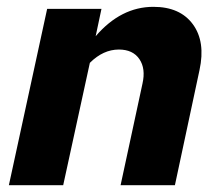

<svg xmlns="http://www.w3.org/2000/svg" viewBox="-20 -542 646 562"><path d="M6 0 118 -516H277L260 -436Q334 -522 429 -522Q507 -522 544.5 -471Q582 -420 564 -337L492 0H333L397 -297Q407 -341 388 -369Q369 -397 328 -397Q282 -397 243 -358L165 0Z"/></svg>

Font: Red Hat Text
Style: Bold Italic
Weight: 700
Italic angle: -12°
Designer: Pentagram, MCKL
Foundry: Pentagram, MCKL
Version: Version 1.023; ttfautohint (v1.8.3)